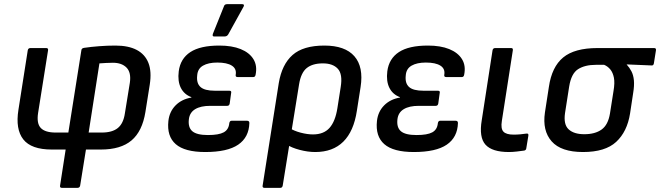

<svg xmlns="http://www.w3.org/2000/svg" viewBox="-20 -722 3187 927"><path d="M279 185Q268 185 270 174L297 0H230Q131 0 92.5 -49Q54 -98 69 -192L114 -479Q116 -490 127 -490H203Q214 -490 212 -479L164 -177Q156 -126 177 -104Q198 -82 249 -82H310L373 -480Q374 -489 386 -491Q420 -496 459.5 -499Q499 -502 537 -502Q600 -502 640 -481Q680 -460 696.5 -418.5Q713 -377 703 -313L682 -181Q667 -88 615 -44Q563 0 467 0H395L367 174Q365 185 354 185ZM408 -82H471Q522 -82 549 -104Q576 -126 583 -175L607 -323Q614 -372 591 -395.5Q568 -419 525 -419Q509 -419 492.5 -418Q476 -417 460 -416Z M971 12Q872 12 828.5 -26Q785 -64 793 -138Q798 -183 827.5 -213Q857 -243 904 -251V-253Q869 -266 853 -298Q837 -330 843 -378Q851 -439 899 -470.5Q947 -502 1039 -502Q1100 -502 1142 -485Q1184 -468 1203.5 -436.5Q1223 -405 1214 -361Q1212 -350 1203 -350H1127Q1116 -350 1118 -361Q1123 -390 1099.5 -405Q1076 -420 1029 -420Q986 -420 960 -405Q934 -390 932 -357Q928 -320 948 -302Q968 -284 1017 -284H1087Q1099 -284 1096 -273L1089 -222Q1087 -211 1077 -211H995Q949 -211 922.5 -195Q896 -179 892 -147Q887 -107 908.5 -88.5Q930 -70 984 -70Q1036 -70 1060 -83Q1084 -96 1087 -127Q1089 -139 1098 -139H1173Q1184 -139 1184 -128Q1182 -59 1130 -23.5Q1078 12 971 12ZM1013 -546Q1008 -546 1007 -549.5Q1006 -553 1008 -559L1061 -691Q1063 -698 1067.5 -700Q1072 -702 1078 -702H1149Q1156 -702 1157.5 -698Q1159 -694 1155 -688L1082 -556Q1076 -546 1065 -546Z M1257 185Q1246 185 1248 174L1326 -321Q1341 -411 1392.5 -456.5Q1444 -502 1546 -502Q1646 -502 1691 -450.5Q1736 -399 1721 -302L1703 -187Q1688 -88 1637.5 -38Q1587 12 1502 12Q1466 12 1426.5 1.5Q1387 -9 1365 -24L1374 -106Q1399 -90 1431.5 -81.5Q1464 -73 1491 -73Q1543 -73 1571 -104.5Q1599 -136 1609 -200L1625 -302Q1635 -364 1611 -390Q1587 -416 1539 -416Q1489 -416 1461 -393.5Q1433 -371 1424 -315L1345 174Q1343 185 1333 185Z M1978 12Q1879 12 1835.5 -26Q1792 -64 1800 -138Q1805 -183 1834.5 -213Q1864 -243 1911 -251V-253Q1876 -266 1860 -298Q1844 -330 1850 -378Q1858 -439 1906 -470.5Q1954 -502 2046 -502Q2107 -502 2149 -485Q2191 -468 2210.5 -436.5Q2230 -405 2221 -361Q2219 -350 2210 -350H2134Q2123 -350 2125 -361Q2130 -390 2106.5 -405Q2083 -420 2036 -420Q1993 -420 1967 -405Q1941 -390 1939 -357Q1935 -320 1955 -302Q1975 -284 2024 -284H2094Q2106 -284 2103 -273L2096 -222Q2094 -211 2084 -211H2002Q1956 -211 1929.5 -195Q1903 -179 1899 -147Q1894 -107 1915.5 -88.5Q1937 -70 1991 -70Q2043 -70 2067 -83Q2091 -96 2094 -127Q2096 -139 2105 -139H2180Q2191 -139 2191 -128Q2189 -59 2137 -23.5Q2085 12 1978 12Z M2437 12Q2356 12 2324 -23.5Q2292 -59 2306 -142L2358 -479Q2360 -490 2371 -490H2448Q2458 -490 2456 -479L2403 -138Q2397 -101 2410.5 -86.5Q2424 -72 2460 -72Q2476 -72 2492.5 -73.5Q2509 -75 2521 -77Q2533 -79 2531 -67L2521 -6Q2520 3 2511 5Q2497 7 2476 9.5Q2455 12 2437 12Z M2795 12Q2689 12 2643.5 -39.5Q2598 -91 2611 -179L2630 -302Q2644 -399 2699 -444.5Q2754 -490 2865 -490H3138Q3149 -490 3147 -479L3137 -416Q3135 -405 3126 -406L3006 -411V-410Q3019 -396 3028.5 -378Q3038 -360 3040.5 -334.5Q3043 -309 3037 -273L3022 -174Q3008 -86 2955 -37Q2902 12 2795 12ZM2801 -74Q2853 -74 2884.5 -96.5Q2916 -119 2925 -174L2942 -282Q2949 -322 2944 -347Q2939 -372 2926.5 -387Q2914 -402 2897 -409H2857Q2804 -409 2771 -388Q2738 -367 2728 -304L2708 -176Q2700 -121 2725.5 -97.5Q2751 -74 2801 -74Z"/></svg>

Font: Sofia Sans SemiBold
Style: Italic
Weight: 600
Italic angle: -9°
Designer: Botio Nikoltchev, Ani Petrova
Foundry: lettersoup
Version: Version 4.100-B